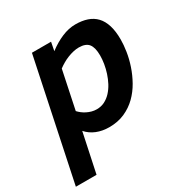

<svg xmlns="http://www.w3.org/2000/svg" viewBox="-191 -658 939 981"><g transform="rotate(-30 279.0 -167.0)"><path d="M98.1 192.9H-23.9L124 -512.2H236.8L227.1 -461.9Q266.6 -492.2 307.6 -509.5Q348.6 -526.9 388.2 -526.9Q427.2 -526.9 457.5 -516.6Q487.8 -506.3 508.5 -484.4Q529.3 -462.4 540 -427.7Q550.8 -393.1 550.8 -344.2Q550.8 -313.5 544.9 -274.9Q539.1 -236.3 525.6 -196.3Q512.2 -156.2 491 -118.4Q469.7 -80.6 439.5 -50.8Q409.2 -21 368.7 -2.9Q328.1 15.1 276.9 15.1Q236.3 15.1 202.9 1.5Q169.4 -12.2 147 -38.1ZM168.9 -142.1Q176.8 -133.3 187.5 -125Q198.2 -116.7 210.9 -110.4Q223.6 -104 237.8 -100.1Q252 -96.2 267.1 -96.2Q293 -96.2 314.2 -106.9Q335.4 -117.7 352.3 -136Q369.1 -154.3 381.6 -177.7Q394 -201.2 402.3 -226.8Q410.6 -252.4 414.8 -278.1Q418.9 -303.7 418.9 -326.2Q418.9 -372.6 402.1 -394.3Q385.3 -416 344.2 -416Q328.6 -416 311.8 -412.1Q294.9 -408.2 278.1 -401.6Q261.2 -395 245.4 -385.7Q229.5 -376.5 215.8 -366.2Z"/></g></svg>

Font: Clear Sans
Style: Bold Italic
Weight: 700
Italic angle: -12°
Foundry: Intel Corporation
Version: Version 1.00